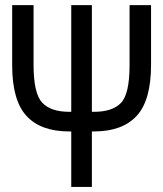

<svg xmlns="http://www.w3.org/2000/svg" viewBox="-20 -734 640 754"><path d="M573.2 -480Q573.2 -339.8 516.6 -278.8Q460 -217.8 349.1 -217.8H340.8V0H259.8V-217.8H252Q139.6 -217.8 83.7 -279.1Q27.8 -340.3 27.8 -478V-713.9H111.8V-480Q111.8 -367.2 145.5 -331.1Q179.2 -294.9 252 -294.9H259.8V-713.9H340.8V-294.9H349.1Q421.9 -294.9 455.3 -330.1Q488.8 -365.2 488.8 -478V-713.9H573.2Z"/></svg>

Font: Droid Sans Mono
Style: Regular
Weight: 400
Monospace: yes
Foundry: Ascender Corporation
Version: Version 1.00 build 112